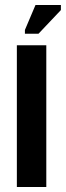

<svg xmlns="http://www.w3.org/2000/svg" viewBox="-20 -743 262 763"><path d="M47 0V-563H164V0ZM133 -609H79V-624L121 -723H222V-703Z"/></svg>

Font: Darker Grotesque ExtraBold
Style: Regular
Weight: 800
Designer: Gabriel Lam
Foundry: TypeRant
Version: Version 1.000;gftools[0.9.28]